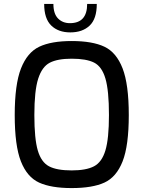

<svg xmlns="http://www.w3.org/2000/svg" viewBox="-20 -952 730 978"><path d="M55 -366Q55 -522 87 -603.5Q119 -685 180 -714Q241 -743 345 -743Q451 -743 512 -714Q573 -685 604.5 -603.5Q636 -522 636 -366Q636 -210 604.5 -130Q573 -50 512 -22Q451 6 345 6Q240 6 179 -22Q118 -50 86.5 -130Q55 -210 55 -366ZM535 -366Q535 -491 517 -552Q499 -613 459.5 -633Q420 -653 345 -653Q273 -653 233.5 -632.5Q194 -612 174.5 -551Q155 -490 155 -366Q155 -245 172.5 -185.5Q190 -126 229.5 -105Q269 -84 345 -84Q419 -84 459 -105Q499 -126 517 -186Q535 -246 535 -366ZM205 -932H252Q252 -882 275.5 -858Q299 -834 336 -834Q424 -834 424 -932H473Q473 -856 436.5 -821.5Q400 -787 338 -787Q277 -787 241 -822Q205 -857 205 -932Z"/></svg>

Font: Exo Medium
Style: Regular
Weight: 500
Designer: Natanael Gama
Foundry: Natanael Gama
Version: Version 1.500; ttfautohint (v1.6)